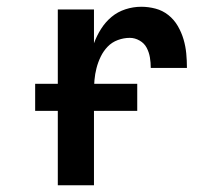

<svg xmlns="http://www.w3.org/2000/svg" viewBox="-20 -548 640 568"><path d="M151 0V-520H258V-420Q266 -442 279 -462.5Q292 -483 310 -498Q328 -513 351 -520.5Q374 -528 398 -528Q419 -528 440 -522.5Q461 -517 478 -503.5Q495 -490 506 -471Q517 -452 523 -431.5Q529 -411 531 -390Q533 -369 533 -347H426Q426 -363 423.5 -378Q421 -393 414 -406.5Q407 -420 393 -428Q379 -436 364 -436Q346 -436 328.5 -429.5Q311 -423 298.5 -410Q286 -397 278 -380.5Q270 -364 265.5 -346.5Q261 -329 259.5 -311.5Q258 -294 258 -276V0ZM386 -220H84V-300H386Z"/></svg>

Font: Zed Mono Semibold Extended
Style: Regular
Weight: 600
Width: 7
Monospace: yes
Designer: Belleve Invis
Foundry: Belleve Invis
Version: Version 1.0.0; ttfautohint (v1.8.4)